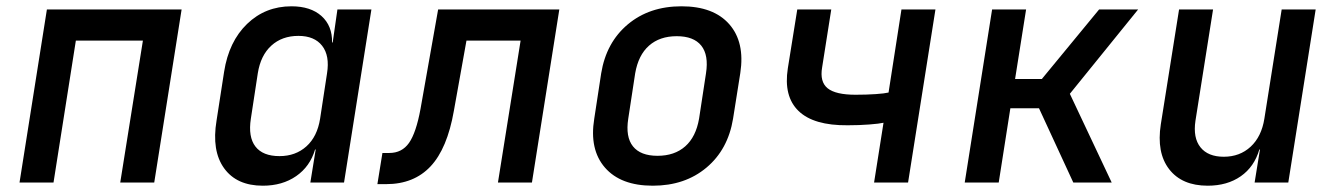

<svg xmlns="http://www.w3.org/2000/svg" viewBox="-20 -580 4240 610"><path d="M42 0 129 -550H557L470 0H362L434 -451H221L150 0Z M815 10Q732 10 692 -45.5Q652 -101 668 -197L692 -352Q707 -448 765 -504Q823 -560 906 -560Q967 -560 1001.5 -529Q1036 -498 1035 -445H1037L1052 -550H1160L1073 0H966L983 -105H981Q965 -51 921 -20.5Q877 10 815 10ZM868 -84Q919 -84 953.5 -115Q988 -146 997 -203L1019 -347Q1028 -403 1003.5 -434.5Q979 -466 928 -466Q876 -466 842 -435Q808 -404 799 -347L777 -203Q768 -145 791.5 -114.5Q815 -84 868 -84Z M1179 5 1195 -94H1217Q1257 -94 1279.5 -126Q1302 -158 1316 -234L1372 -550H1757L1670 0H1562L1634 -451H1462L1422 -228Q1401 -108 1348 -51.5Q1295 5 1207 5Z M2054 10Q1952 10 1902 -47.5Q1852 -105 1868 -203L1890 -347Q1906 -445 1974.5 -502.5Q2043 -560 2145 -560Q2247 -560 2297 -503Q2347 -446 2332 -348L2309 -203Q2293 -105 2224.5 -47.5Q2156 10 2054 10ZM2069 -85Q2123 -85 2157 -115Q2191 -145 2201 -203L2223 -347Q2232 -405 2208 -435Q2184 -465 2130 -465Q2076 -465 2042 -435Q2008 -405 1998 -347L1976 -203Q1967 -145 1991 -115Q2015 -85 2069 -85Z M2757 0 2787 -190Q2774 -187 2742 -184.5Q2710 -182 2673 -182Q2565 -181 2517 -227.5Q2469 -274 2483 -363L2513 -550H2621L2592 -366Q2584 -320 2609.5 -299.5Q2635 -279 2698 -279Q2733 -279 2762 -281Q2791 -283 2803 -286L2844 -550H2952L2865 0Z M3045 0 3132 -550H3240L3205 -329H3290L3472 -550H3596L3379 -282L3512 0H3390L3281 -236H3190L3153 0Z M3817 10Q3735 10 3694.5 -42.5Q3654 -95 3668 -185L3726 -550H3834L3778 -196Q3770 -142 3794 -112Q3818 -82 3868 -82Q3919 -82 3953.5 -114Q3988 -146 3997 -203L4052 -550H4160L4073 0H3966L3983 -105H3981Q3965 -50 3922 -20Q3879 10 3817 10Z"/></svg>

Font: NKDuy Mono SemiBold
Style: Italic
Weight: 600
Italic angle: -9°
Monospace: yes
Designer: NKDuy
Foundry: NKDuy
Version: Version 2.251; ttfautohint (v1.8.4.7-5d5b)